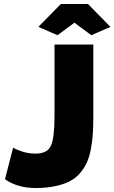

<svg xmlns="http://www.w3.org/2000/svg" viewBox="-20 -934 575 965"><path d="M5 -33 46 -192Q57 -184 89.5 -173Q122 -162 159 -162Q218 -162 236 -201.5Q254 -241 254 -349V-710H449V-349Q449 -298 446.5 -260.5Q444 -223 436.5 -183.5Q429 -144 416 -116Q403 -88 381.5 -63Q360 -38 329.5 -22.5Q299 -7 256 2Q213 11 159 11Q69 11 5 -33ZM269 -757 173 -799 286 -914H422L535 -799L439 -757L354 -820Z"/></svg>

Font: Raleway
Style: Heavy
Weight: 900
Designer: Matt McInerney, Pablo Impallari, Rodrigo Fuenzalida
Foundry: Matt McInerney, Pablo Impallari, Rodrigo Fuenzalida
Version: Version 2.001